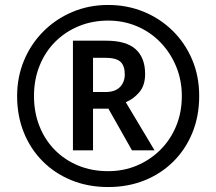

<svg xmlns="http://www.w3.org/2000/svg" viewBox="-20 -744 872 774"><path d="M274 -138V-580H407Q489 -580 527 -545.5Q565 -511 565 -446Q565 -399 541 -371.5Q517 -344 487 -332L603 -138H512L417 -306H355V-138ZM405 -373Q444 -373 463.5 -393Q483 -413 483 -444Q483 -479 465.5 -495Q448 -511 404 -511H355V-373ZM416 10Q336 10 269 -17Q202 -44 152.5 -93.5Q103 -143 76 -210Q49 -277 49 -357Q49 -433 76.5 -499.5Q104 -566 154 -616.5Q204 -667 271 -695.5Q338 -724 416 -724Q492 -724 558.5 -697Q625 -670 675.5 -620.5Q726 -571 754.5 -504Q783 -437 783 -357Q783 -277 756 -210Q729 -143 679.5 -93.5Q630 -44 563 -17Q496 10 416 10ZM416 -54Q478 -54 531.5 -76.5Q585 -99 626 -139.5Q667 -180 690 -235.5Q713 -291 713 -357Q713 -420 690.5 -475Q668 -530 628 -572Q588 -614 533.5 -637.5Q479 -661 416 -661Q352 -661 297.5 -638.5Q243 -616 202.5 -575.5Q162 -535 139.5 -479Q117 -423 117 -357Q117 -291 139 -235.5Q161 -180 201 -139.5Q241 -99 295.5 -76.5Q350 -54 416 -54Z"/></svg>

Font: Noto Sans Devanagari
Style: Bold
Weight: 700
Version: Version 2.003